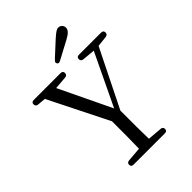

<svg xmlns="http://www.w3.org/2000/svg" viewBox="-263 -1077 1213 1213"><g transform="rotate(-45 343.5 -470.5)"><path d="M315 -791C320 -783 328 -782 339 -788C380 -810 420 -831 461 -853C501 -874 515 -891 515 -910C515 -930 499 -945 481 -945C465 -945 452 -935 419 -906C392 -882 361 -853 331 -825C327 -821 323 -817 319 -813C311 -806 310 -798 315 -791ZM46 -691 102 -686 302 -286C302 -169 302 -113 300 -43L203 -35C191 -34 184 -27 184 -15C184 -3 191 4 204 4H485C498 4 505 -3 505 -15C505 -27 498 -34 486 -35L389 -43C387 -116 387 -172 387 -296L579 -683L651 -691C663 -692 670 -700 670 -712C670 -724 663 -731 650 -731H451C438 -731 431 -724 431 -712C431 -700 438 -692 450 -691L536 -683L369 -334L201 -684L289 -691C301 -692 308 -700 308 -712C308 -724 301 -731 288 -731H47C34 -731 27 -724 27 -712C27 -700 34 -692 46 -691Z"/></g></svg>

Font: 寒蝉锦书宋
Style: Regular
Weight: 400
Designer: 寒蝉锦书宋{Warren} 思源宋体{Ryoko NISHIZUKA 西塚涼子 (kana & ideographs); Frank Grießhammer (Latin, Greek & Cyrillic); Wenlong ZHANG 
Foundry: Adobe & ChillType
Version: Version 2.000;Glyphs 3.1.1 (3135)